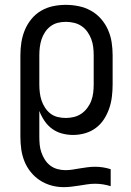

<svg xmlns="http://www.w3.org/2000/svg" viewBox="-20 -548 540 791"><path d="M242 223Q216 223 191 216Q166 209 144.5 195Q123 181 106.5 160.5Q90 140 80.5 116Q71 92 67.5 66.5Q64 41 64 15V-320Q64 -347 68 -373Q72 -399 82 -423.5Q92 -448 109 -469Q126 -490 149 -503.5Q172 -517 198 -522.5Q224 -528 251 -528Q278 -528 304.5 -522.5Q331 -517 354.5 -504Q378 -491 396 -470.5Q414 -450 425 -425Q436 -400 440 -373.5Q444 -347 444 -320V-200Q444 -175 441 -150Q438 -125 430 -101.5Q422 -78 408.5 -57Q395 -36 375 -21Q355 -6 330.5 1Q306 8 281 8Q258 8 235.5 2Q213 -4 194.5 -17.5Q176 -31 163 -50.5Q150 -70 142 -91V15Q142 32 143.5 48Q145 64 150.5 80Q156 96 165 110Q174 124 187 134Q200 144 216.5 148.5Q233 153 249 153Q265 153 280 150.5Q295 148 310.5 145.5Q326 143 341 141Q356 139 372 139Q388 139 404 141.5Q420 144 436 149V219Q420 214 404 211.5Q388 209 372 209Q355 209 339 211.5Q323 214 307 216.5Q291 219 274.5 221Q258 223 242 223ZM251 -62Q268 -62 284.5 -66Q301 -70 315 -79.5Q329 -89 339.5 -103Q350 -117 356 -133Q362 -149 364 -166Q366 -183 366 -200V-320Q366 -337 364 -354Q362 -371 356 -387Q350 -403 340 -417Q330 -431 316 -440.5Q302 -450 285 -454Q268 -458 251 -458Q234 -458 218 -454Q202 -450 188.5 -440Q175 -430 165.5 -415.5Q156 -401 151 -385.5Q146 -370 144 -353.5Q142 -337 142 -320V-200Q142 -183 144 -166.5Q146 -150 151 -134.5Q156 -119 165.5 -104.5Q175 -90 188 -80Q201 -70 217.5 -66Q234 -62 251 -62Z"/></svg>

Font: Iosevka Fuck
Style: Regular
Weight: 400
Monospace: yes
Designer: Belleve Invis
Foundry: Belleve Invis
Version: Version 28.0.7; ttfautohint (v1.8.3)